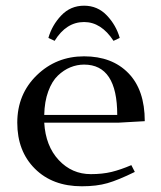

<svg xmlns="http://www.w3.org/2000/svg" viewBox="-20 -651 570 678"><path d="M276.9 -452.1Q375.5 -452.1 433.3 -392.8Q491.2 -333.5 491.2 -223.1L397.9 -217.8H136.2Q141.1 -135.3 187.5 -85.7Q233.9 -36.1 300.8 -36.1Q341.8 -36.1 374 -43.9Q406.2 -51.8 443.8 -67.9L456.1 -43.9Q397.5 -15.1 359.4 -4.2Q321.3 6.8 269 6.8Q165.5 6.8 103.3 -55.2Q41 -117.2 41 -217.8Q41 -318.4 109.9 -385.3Q178.7 -452.1 276.9 -452.1ZM136.2 -245.1H394Q394 -422.9 276.9 -422.9Q252 -422.9 228.5 -413.3Q205.1 -403.8 184.3 -384Q163.6 -364.3 150.4 -328.4Q137.2 -292.5 136.2 -245.1ZM150.9 -517.1Q163.6 -562 196.3 -596.4Q229 -630.9 276.9 -630.9Q324.7 -630.9 357.4 -596.4Q390.1 -562 402.8 -517.1L380.9 -506.8Q337.4 -573.2 276.9 -573.2Q213.9 -573.2 172.9 -506.8Z"/></svg>

Font: Dehuti Alt
Style: Bold
Weight: 700
Version: Version 1.2